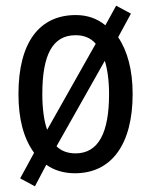

<svg xmlns="http://www.w3.org/2000/svg" viewBox="-20 -600 533 676"><path d="M447 -269C447 -353 429 -420 396 -469L441 -552L389 -580L351 -511C322 -535 287 -547 247 -547C118 -547 45 -450 45 -269C45 -181 63 -113 100 -62L51 28L103 56L143 -20C171 0 205 10 244 10C372 10 447 -91 447 -269ZM129 -269C129 -405 164 -476 246 -476C275 -476 299 -467 317 -446L146 -143C135 -174 129 -217 129 -269ZM364 -269C364 -133 327 -60 246 -60C219 -60 196 -68 179 -85L349 -386C358 -357 364 -317 364 -269Z"/></svg>

Font: Noto Sans Gurmukhi UI Condensed
Style: Regular
Weight: 400
Width: 3
Designer: Jelle Bosma - Monotype Design Team
Foundry: Monotype Imaging Inc.
Version: Version 2.004